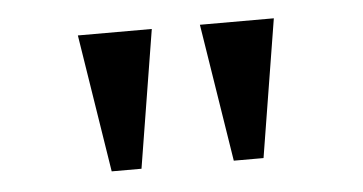

<svg xmlns="http://www.w3.org/2000/svg" viewBox="-31 -700 617 326"><g transform="rotate(-5 277.5 -537.5)"><path d="M318.8 -654.8H444.8L406.7 -419.9H356ZM110.8 -654.8H236.8L198.7 -419.9H147.9Z"/></g></svg>

Font: Liberation Serif
Style: Bold
Weight: 700
Designer: Steve Matteson
Foundry: Ascender Corporation
Version: Version 2.1.5